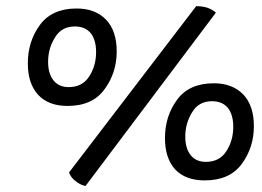

<svg xmlns="http://www.w3.org/2000/svg" viewBox="-20 -579 870 637"><path d="M696.3 -537.1Q683.6 -547.9 667 -553.7Q649.4 -558.6 630.9 -558.6Q490.2 -375 209 -6.8Q214.8 9.8 230.5 21.5Q245.1 34.2 263.7 38.1Q408.2 -153.3 696.3 -537.1ZM234.4 -550.8Q152.3 -550.8 112.3 -496.1Q72.3 -441.4 72.3 -369.1Q72.3 -301.8 106.4 -264.6Q140.6 -227.5 204.1 -227.5Q287.1 -227.5 327.1 -283.2Q367.2 -337.9 367.2 -408.2Q367.2 -476.6 332 -513.7Q295.9 -550.8 234.4 -550.8ZM228.5 -491.2Q262.7 -491.2 281.2 -468.8Q298.8 -446.3 298.8 -406.2Q298.8 -361.3 276.4 -326.2Q253.9 -290 208 -290Q175.8 -290 158.2 -311.5Q139.6 -334 139.6 -374Q139.6 -418 162.1 -454.1Q183.6 -491.2 228.5 -491.2ZM689.5 -302.7Q607.4 -302.7 567.4 -248Q527.3 -193.4 527.3 -121.1Q527.3 -53.7 561.5 -16.6Q595.7 19.5 659.2 19.5Q742.2 19.5 782.2 -35.2Q822.3 -89.8 822.3 -160.2Q822.3 -228.5 787.1 -265.6Q751 -302.7 689.5 -302.7ZM683.6 -243.2Q717.8 -243.2 736.3 -220.7Q753.9 -198.2 753.9 -158.2Q753.9 -113.3 731.4 -78.1Q709 -42 663.1 -42Q630.9 -42 613.3 -63.5Q594.7 -85.9 594.7 -126Q594.7 -169.9 617.2 -206.1Q638.7 -243.2 683.6 -243.2Z"/></svg>

Font: cl
Style: Italic
Weight: 400
Designer: Mitja Miklavcic
Version: Version 7.504; 2011; Build 1022